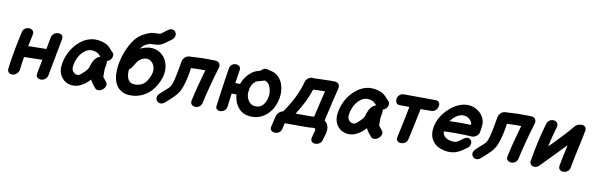

<svg xmlns="http://www.w3.org/2000/svg" viewBox="-58 -1356 6479 2095"><g transform="rotate(10 3181.5 -309.0)"><path d="M133 -23Q154 -43 156 -69Q163 -135 176 -211Q268 -214 378 -215Q361 -131 348 -61Q342 -31 358 -15.5Q374 0 398.5 0Q423 0 445 -15.5Q467 -31 473 -63Q493 -163 550 -472Q556 -502 540 -517Q524 -532 499.5 -531.5Q475 -531 453 -515.5Q431 -500 425 -468L401 -339Q293 -339 200 -336L213 -396Q223 -443 227 -468Q233 -497 217 -512.5Q201 -528 176 -529Q151 -530 129.5 -514.5Q108 -499 103 -466Q99 -450 87 -391Q75 -332 69 -305L55 -227Q45 -176 39.5 -135.5Q34 -95 29 -55Q27 -27 44 -12.5Q61 2 86 0Q111 -2 133 -23Z M813 -6Q837 -14 859 -28L880 -41Q890 -48 900 -57L917 -72L931 -86Q940 -95 941 -97V-94Q947 -76 964 -54L997 -13Q1010 4 1029 5.5Q1048 7 1066.5 -2Q1085 -11 1098.5 -27.5Q1112 -44 1114.5 -63Q1117 -82 1103 -100L1069 -142Q1066 -145 1065 -148Q1065 -150 1065 -153.5Q1065 -157 1065 -163Q1066 -203 1065 -234Q1065 -239 1068.5 -253.5Q1072 -268 1073 -276Q1078 -305 1074 -323L1073 -324Q1094 -330 1109 -345Q1128 -365 1130 -390.5Q1132 -416 1115 -431Q1109 -436 1103 -442L1090 -456Q1084 -463 1081 -468Q1052 -498 1024 -510Q939 -545 862.5 -528.5Q786 -512 724 -452Q668 -400 633 -327Q600 -255 594 -181Q591 -138 605.5 -100Q620 -62 649.5 -36Q679 -10 720.5 -0.5Q762 9 813 -6ZM797 -122Q778 -116 759.5 -124.5Q741 -133 729 -152Q717 -171 719 -196Q723 -247 745 -294.5Q767 -342 801 -372Q867 -435 953 -396Q965 -391 981 -374L994 -358Q989 -357 985 -355Q931 -331 909 -262Q905 -253 900.5 -237Q896 -221 895 -217Q876 -188 868 -180L851 -163Q844 -157 830.5 -144.5Q817 -132 815 -131Q811 -128 806.5 -125.5Q802 -123 797 -122Z M1436 -3Q1522 -15 1589 -71Q1646 -119 1688 -208Q1727 -295 1715 -374Q1703 -453 1650 -501Q1604 -542 1541 -548.5Q1478 -555 1406 -520Q1417 -537 1428 -549Q1452 -573 1501 -589Q1507 -592 1534 -591Q1584 -591 1615 -602Q1648 -614 1685 -643L1709 -661L1728 -675Q1756 -695 1761.5 -719Q1767 -743 1756 -762.5Q1745 -782 1722 -787Q1699 -792 1671 -773Q1659 -765 1643 -752L1621 -735Q1604 -721 1594 -718Q1588 -716 1563 -716Q1513 -717 1484 -707Q1399 -678 1347 -626Q1305 -584 1266 -504Q1232 -434 1213 -353Q1194 -272 1199 -188Q1209 -95 1261 -46Q1324 12 1436 -3ZM1444 -127Q1387 -119 1358 -145Q1332 -169 1326 -225Q1324 -248 1326 -275Q1340 -284 1350 -297Q1360 -311 1373 -331Q1375 -334 1381.5 -345Q1388 -356 1391 -360Q1406 -384 1418 -393Q1456 -424 1492.5 -425Q1529 -426 1553 -402Q1582 -376 1589 -332Q1596 -288 1572 -238Q1546 -182 1519 -159Q1488 -133 1444 -127Z M1782 5Q1796 -7 1821 -29Q1846 -51 1870.5 -76.5Q1895 -102 1908 -122Q1945 -174 1973 -302Q1981 -339 1991 -408Q2048 -411 2149 -411Q2092 -214 2059 -61Q2053 -32 2069 -16Q2085 0 2109.5 0.5Q2134 1 2155.5 -14Q2177 -29 2183 -61Q2216 -216 2290 -466Q2297 -491 2284.5 -511Q2272 -531 2247 -533H2246Q2238 -535 2230 -535Q2194 -535 2163 -536Q2131 -536 2117 -536H2091Q2086 -536 2068 -535Q2050 -534 2027 -533Q2004 -532 1983 -531Q1962 -530 1951 -529Q1927 -528 1907 -511.5Q1887 -495 1880 -472Q1878 -466 1876 -459Q1875 -453 1872 -434.5Q1869 -416 1864.5 -391.5Q1860 -367 1855.5 -343Q1851 -319 1847 -301Q1828 -205 1808 -176Q1797 -160 1783 -147Q1769 -134 1746 -114L1701 -73Q1677 -49 1677 -25Q1677 -1 1693 14.5Q1709 30 1733.5 29.5Q1758 29 1782 5Z M2708 -2Q2812 10 2893 -57Q2961 -114 2989 -208Q3006 -264 3004 -321Q3002 -378 2980.5 -426Q2959 -474 2918 -503Q2897 -518 2861 -528L2847 -531Q2839 -532 2833 -534L2819 -538Q2800 -545 2779 -537.5Q2758 -530 2743 -512Q2734 -509 2727 -507Q2680 -495 2649 -471Q2577 -415 2548 -330L2495 -331Q2505 -400 2518 -478Q2522 -506 2506 -520Q2490 -534 2466 -534Q2442 -534 2422 -519Q2402 -504 2398 -473Q2380 -366 2368 -274V-273Q2366 -267 2366 -262Q2350 -157 2337 -53Q2333 -25 2349.5 -12Q2366 1 2390 -1Q2414 -3 2433.5 -19Q2453 -35 2457 -65L2476 -211H2530Q2531 -206 2531 -200Q2531 -194 2532 -189Q2541 -116 2587 -63Q2633 -9 2708 -2ZM2746 -120Q2710 -123 2684.5 -152.5Q2659 -182 2652 -229Q2651 -244 2652 -260L2653 -268Q2657 -280 2655 -290Q2667 -349 2711 -383Q2717 -388 2738 -394Q2744 -395 2754 -398Q2764 -401 2765 -401Q2785 -407 2800 -412L2804 -414L2808 -413Q2827 -408 2834 -402Q2855 -387 2867.5 -357.5Q2880 -328 2882 -291.5Q2884 -255 2873 -218Q2857 -167 2825.5 -141Q2794 -115 2746 -120Z M3421 108Q3414 138 3429 153.5Q3444 169 3468.5 169.5Q3493 170 3515.5 155Q3538 140 3545 108Q3546 100 3551 85L3561 56Q3574 9 3570 -25Q3564 -70 3526 -98Q3538 -156 3577 -321Q3580 -332 3589 -370Q3598 -408 3602 -423Q3605 -435 3607.5 -444Q3610 -453 3611 -459L3613 -470Q3614 -474 3614 -477Q3615 -480 3614 -484Q3615 -489 3615 -494L3614 -499Q3613 -504 3608 -512Q3603 -520 3595 -526Q3587 -532 3575 -535Q3571 -535 3567 -536H3555Q3546 -537 3529 -537Q3501 -537 3452 -535Q3434 -535 3408 -534Q3382 -533 3359 -532Q3336 -531 3328 -531Q3322 -533 3316 -533Q3290 -534 3267.5 -516.5Q3245 -499 3238 -474Q3193 -300 3063 -117Q3032 -112 3012 -87Q2997 -71 2992 -51L2965 64Q2957 94 2972 110Q2987 126 3012 127.5Q3037 129 3059.5 114.5Q3082 100 3088 68L3103 7H3352Q3365 7 3383 6Q3387 5 3395.5 4.5Q3404 4 3407 3Q3425 2 3432 4Q3443 8 3443 15Q3444 24 3438 46Q3436 52 3433 62L3430 73Q3424 94 3421 108ZM3201 -117Q3299 -267 3344 -408Q3393 -410 3429 -411Q3455 -411 3475 -412L3454 -325Q3420 -186 3406 -119H3398Q3385 -117 3378 -117H3201Z M3869 -6Q3893 -14 3915 -28L3936 -41Q3946 -48 3956 -57L3973 -72L3987 -86Q3996 -95 3997 -97V-94Q4003 -76 4020 -54L4053 -13Q4066 4 4085 5.5Q4104 7 4122.5 -2Q4141 -11 4154.5 -27.5Q4168 -44 4170.5 -63Q4173 -82 4159 -100L4125 -142Q4122 -145 4121 -148Q4121 -150 4121 -153.5Q4121 -157 4121 -163Q4122 -203 4121 -234Q4121 -239 4124.5 -253.5Q4128 -268 4129 -276Q4134 -305 4130 -323L4129 -324Q4150 -330 4165 -345Q4184 -365 4186 -390.5Q4188 -416 4171 -431Q4165 -436 4159 -442L4146 -456Q4140 -463 4137 -468Q4108 -498 4080 -510Q3995 -545 3918.5 -528.5Q3842 -512 3780 -452Q3724 -400 3689 -327Q3656 -255 3650 -181Q3647 -138 3661.5 -100Q3676 -62 3705.5 -36Q3735 -10 3776.5 -0.5Q3818 9 3869 -6ZM3853 -122Q3834 -116 3815.5 -124.5Q3797 -133 3785 -152Q3773 -171 3775 -196Q3779 -247 3801 -294.5Q3823 -342 3857 -372Q3923 -435 4009 -396Q4021 -391 4037 -374L4050 -358Q4045 -357 4041 -355Q3987 -331 3965 -262Q3961 -253 3956.5 -237Q3952 -221 3951 -217Q3932 -188 3924 -180L3907 -163Q3900 -157 3886.5 -144.5Q3873 -132 3871 -131Q3867 -128 3862.5 -125.5Q3858 -123 3853 -122Z M4463 -60Q4505 -248 4536 -402Q4635 -402 4652 -403Q4683 -403 4702 -422Q4721 -441 4726 -466Q4731 -491 4719 -509.5Q4707 -528 4677 -527Q4622 -527 4334 -529Q4301 -530 4281.5 -511.5Q4262 -493 4258 -468Q4254 -443 4265.5 -424Q4277 -405 4306 -405Q4331 -404 4411 -404Q4382 -251 4340 -62Q4332 -32 4347 -16Q4362 0 4387 0.5Q4412 1 4434.5 -14Q4457 -29 4463 -60Z M4878 0Q4932 10 4988 -4Q5021 -13 5062 -39L5088 -58Q5100 -66 5106 -70Q5134 -88 5141 -111.5Q5148 -135 5139 -154.5Q5130 -174 5109 -180.5Q5088 -187 5061 -170Q5047 -162 5031 -150L5007 -133Q4989 -121 4980 -118Q4955 -111 4921 -117.5Q4887 -124 4866 -138Q4830 -163 4827 -207Q4978 -214 5138 -205Q5159 -203 5178 -216Q5217 -235 5219 -275Q5220 -283 5223 -297L5227 -326Q5233 -371 5223 -402Q5202 -469 5140 -506Q5092 -534 5042.5 -535.5Q4993 -537 4944.5 -518Q4896 -499 4853.5 -464.5Q4811 -430 4778 -387Q4714 -301 4706 -204Q4702 -156 4720 -110Q4740 -67 4782 -36Q4823 -10 4878 0ZM4869 -328 4872 -332Q4914 -388 4965 -407.5Q5016 -427 5062 -401Q5094 -381 5106 -346Q5108 -341 5106 -328Q4986 -332 4869 -328Z M5282 5Q5296 -7 5321 -29Q5346 -51 5370.5 -76.5Q5395 -102 5408 -122Q5445 -174 5473 -302Q5481 -339 5491 -408Q5548 -411 5649 -411Q5592 -214 5559 -61Q5553 -32 5569 -16Q5585 0 5609.5 0.5Q5634 1 5655.5 -14Q5677 -29 5683 -61Q5716 -216 5790 -466Q5797 -491 5784.5 -511Q5772 -531 5747 -533H5746Q5738 -535 5730 -535Q5694 -535 5663 -536Q5631 -536 5617 -536H5591Q5586 -536 5568 -535Q5550 -534 5527 -533Q5504 -532 5483 -531Q5462 -530 5451 -529Q5427 -528 5407 -511.5Q5387 -495 5380 -472Q5378 -466 5376 -459Q5375 -453 5372 -434.5Q5369 -416 5364.5 -391.5Q5360 -367 5355.5 -343Q5351 -319 5347 -301Q5328 -205 5308 -176Q5297 -160 5283 -147Q5269 -134 5246 -114L5201 -73Q5177 -49 5177 -25Q5177 -1 5193 14.5Q5209 30 5233.5 29.5Q5258 29 5282 5Z M5834 -9Q5852 6 5878.5 1.5Q5905 -3 5924 -25Q5938 -40 6119 -226L6184 -293Q6149 -133 6136 -58Q6131 -29 6147.5 -14Q6164 1 6189 0.5Q6214 0 6235 -16Q6256 -32 6261 -64Q6274 -141 6303 -272Q6335 -415 6346 -479Q6352 -505 6336.5 -522.5Q6321 -540 6295 -539Q6284 -539 6272 -535Q6242 -531 6221 -505Q6156 -425 6036 -302L5977 -243Q6000 -350 6034 -467Q6042 -496 6028 -513.5Q6014 -531 5990 -534Q5966 -537 5943.5 -523Q5921 -509 5912 -477Q5855 -283 5821 -75L5820 -69Q5807 -31 5834 -9Z"/></g></svg>

Font: Balsamiq Sans
Style: Bold Italic
Weight: 700
Italic angle: -12°
Designer: Michael Angeles
Foundry: Balsamiq SRL
Version: Version 1.020; ttfautohint (v1.8.4.7-5d5b);gftools[0.9.26]